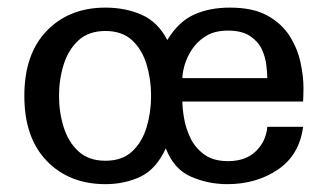

<svg xmlns="http://www.w3.org/2000/svg" viewBox="-20 -464 852 497"><path d="M252.9 12.7Q159.2 12.7 101.1 -47.4Q43 -107.4 43 -215.8Q43 -324.2 101.1 -384.3Q159.2 -444.3 252.9 -444.3Q304.7 -444.3 346.7 -425.8Q388.7 -407.2 413.1 -360.4Q441.4 -407.2 481.4 -425.8Q521.5 -444.3 575.2 -444.3Q634.8 -444.3 671.9 -423.8Q709 -403.3 729.5 -371.1Q750 -338.9 757.8 -302.7Q765.6 -266.6 765.6 -236.3Q765.6 -223.6 765.1 -213.4Q764.6 -203.1 764.6 -201.2H452.1Q452.1 -183.6 456.5 -157.7Q460.9 -131.8 473.1 -106.4Q485.4 -81.1 508.8 -64Q532.2 -46.9 570.3 -46.9Q616.2 -46.9 642.6 -72.8Q668.9 -98.6 671.9 -135.7H764.6Q754.9 -62.5 699.2 -24.9Q643.6 12.7 568.4 12.7Q518.6 12.7 474.1 -6.8Q429.7 -26.4 409.2 -80.1Q384.8 -26.4 343.8 -6.8Q302.7 12.7 252.9 12.7ZM252.9 -47.9Q295.9 -47.9 321.8 -71.8Q347.7 -95.7 359.4 -134.3Q371.1 -172.9 371.1 -215.8Q371.1 -258.8 359.4 -297.4Q347.7 -335.9 321.8 -359.9Q295.9 -383.8 252.9 -383.8Q210 -383.8 183.6 -359.9Q157.2 -335.9 145 -297.4Q132.8 -258.8 132.8 -215.8Q132.8 -172.9 145 -134.3Q157.2 -95.7 183.6 -71.8Q210 -47.9 252.9 -47.9ZM452.1 -261.7H671.9Q671.9 -274.4 669.4 -295.4Q667 -316.4 657.7 -336.4Q648.4 -356.4 627.4 -370.6Q606.4 -384.8 570.3 -384.8Q536.1 -384.8 513.7 -371.1Q491.2 -357.4 477.5 -336.9Q463.9 -316.4 458 -295.9Q452.1 -275.4 452.1 -261.7Z"/></svg>

Font: Padauk Book
Style: Regular
Weight: 400
Designer: Debbi Hosken, Becca Hirsbrunner Spalinger
Foundry: SIL International
Version: Version 5.000